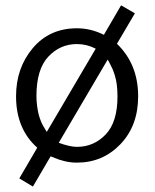

<svg xmlns="http://www.w3.org/2000/svg" viewBox="-20 -589 570 706"><path d="M39 -235Q39 -339 100.5 -412Q162 -485 263 -485Q314 -485 362 -461L425 -569H426L476 -540L410 -428Q488 -353 488 -235Q488 -127 423 -59Q358 9 263 9Q239 9 217 3.5Q195 -2 181.5 -8Q168 -14 166 -14L101 97L51 67L117 -46Q39 -115 39 -235ZM114 -236Q114 -217 116.5 -199Q119 -181 122 -169Q125 -157 130 -144.5Q135 -132 138.5 -126.5Q142 -121 146.5 -113Q151 -105 152 -104L332 -410Q299 -427 263 -427Q201 -427 157.5 -380.5Q114 -334 114 -236ZM196 -64Q237 -49 263 -49Q325 -49 368.5 -94.5Q412 -140 412 -234Q412 -258 409.5 -277.5Q407 -297 402 -312.5Q397 -328 393.5 -336Q390 -344 383.5 -356Q377 -368 376 -370Z"/></svg>

Font: Coval
Style: Light
Weight: 300
Foundry: Context Ltd
Version: Version 001.000